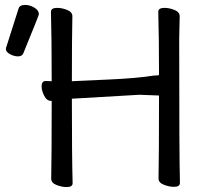

<svg xmlns="http://www.w3.org/2000/svg" viewBox="-20 -743 830 780"><path d="M53 -514Q37 -514 20.5 -523Q4 -532 4 -543Q4 -551 6 -553L55 -707Q59 -723 82 -723Q101 -723 119.5 -712Q138 -701 138 -685Q138 -681 75 -527Q70 -514 53 -514ZM251 17Q231 17 209.5 8.5Q188 0 188 -17Q190 -106 190 -332L192 -333H188Q170 -333 159.5 -354Q149 -375 149 -392Q149 -414 166 -414L190 -413Q190 -589 187 -695Q187 -711 212 -711Q232 -711 253 -702.5Q274 -694 274 -677Q272 -588 272 -413L290 -414Q310 -415 423 -420Q536 -425 605 -436Q626 -436 626 -439Q626 -587 623 -695Q623 -711 648 -711Q668 -711 689 -702.5Q710 -694 710 -677L708 -588Q708 -106 711 0Q711 16 687 16Q667 16 645.5 7.5Q624 -1 624 -18Q626 -107 626 -355L546 -358L272 -342Q272 -105 275 1Q275 17 251 17Z"/></svg>

Font: LXGW WenKai Medium
Style: Regular
Weight: 500
Designer: LXGW / Fontworks Inc.
Foundry: LXGW / Fontworks Inc.
Version: Version 1.501; October 10, 2024